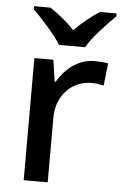

<svg xmlns="http://www.w3.org/2000/svg" viewBox="-54 -805 534 844"><g transform="rotate(5 213.0 -383.0)"><path d="M186 -606H301C326 -651 388 -716 426 -753V-766H353C318 -744 278 -712 242 -676C209 -712 169 -743 134 -766H62V-753C99 -715 159 -651 186 -606ZM349 -549C275 -549 219 -501 185 -443H181L167 -539H83V0H189V-284C189 -390 262 -452 343 -452C360 -452 382 -449 397 -445L408 -544C392 -547 368 -549 349 -549Z"/></g></svg>

Font: Noto Sans Gujarati UI Medium
Style: Regular
Weight: 500
Designer: Jelle Bosma - Monotype Design Team, Universal Thirst
Foundry: Monotype Imaging Inc.
Version: Version 2.106